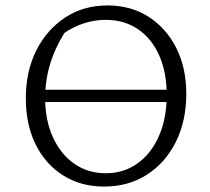

<svg xmlns="http://www.w3.org/2000/svg" viewBox="-20 -678 771 706"><path d="M112 -303V-348H626V-303ZM362 8Q278 8 213 -32.5Q148 -73 111.5 -146Q75 -219 75 -316Q75 -416 113.5 -492.5Q152 -569 219.5 -613.5Q287 -658 375 -658Q461 -658 526 -616.5Q591 -575 628 -502Q665 -429 665 -333Q665 -233 626.5 -156Q588 -79 520 -35.5Q452 8 362 8ZM369 -41Q435 -41 485.5 -77Q536 -113 564.5 -178Q593 -243 593 -329Q593 -412 565.5 -474Q538 -536 487.5 -570.5Q437 -605 369 -605Q328 -605 289 -592.5Q250 -580 217 -557Q146 -444 146 -318Q146 -236 174.5 -173.5Q203 -111 253 -76Q303 -41 369 -41Z"/></svg>

Font: Piazzolla 24pt Light
Style: Regular
Weight: 300
Designer: Juan Pablo del Peral
Foundry: Huerta Tipografica
Version: Version 2.005